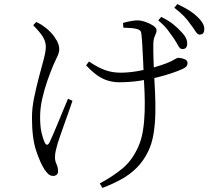

<svg xmlns="http://www.w3.org/2000/svg" viewBox="-20 -848 1040 943"><path d="M875 -607Q864 -607 855 -624Q846 -641 832 -662Q819 -681 802.5 -702.5Q786 -724 757 -748L772 -765Q808 -747 830.5 -729Q853 -711 869 -693Q887 -675 894 -659Q901 -643 899 -628Q898 -617 891 -611.5Q884 -606 875 -607ZM470 53Q535 18 582 -21Q629 -60 659 -127Q675 -162 682 -206Q689 -250 690.5 -298.5Q692 -347 690 -393.5Q688 -440 686 -476Q685 -508 683 -548.5Q681 -589 679 -624.5Q677 -660 675 -675Q674 -692 668.5 -697.5Q663 -703 651 -706Q640 -709 621 -710.5Q602 -712 586 -712L584 -735Q599 -740 620.5 -744Q642 -748 654 -748Q672 -748 694 -740.5Q716 -733 732.5 -722Q749 -711 749 -699Q749 -688 741 -672Q733 -656 733 -629Q733 -615 733 -591Q733 -567 734.5 -539Q736 -511 737 -482Q739 -444 741.5 -394Q744 -344 743 -291.5Q742 -239 734 -190Q726 -141 707 -103Q684 -56 650.5 -23Q617 10 575 33Q533 56 483 75ZM241 16Q227 16 217 6.5Q207 -3 199 -15Q178 -47 157.5 -108Q137 -169 137 -270Q137 -317 147.5 -368Q158 -419 171 -468Q184 -517 194.5 -556Q205 -595 205 -618Q205 -645 189.5 -669Q174 -693 143 -724L158 -740Q175 -732 185 -725.5Q195 -719 205 -711Q215 -704 231 -687Q247 -670 259 -648.5Q271 -627 271 -606Q271 -590 261 -569.5Q251 -549 241 -526Q228 -495 213 -452.5Q198 -410 187.5 -363.5Q177 -317 177 -273Q177 -226 184 -196.5Q191 -167 199 -149Q205 -137 211 -137Q217 -137 223 -148Q228 -159 239 -183.5Q250 -208 263 -240Q276 -272 289.5 -304.5Q303 -337 314 -363L336 -353Q327 -326 316 -295Q305 -264 294 -233.5Q283 -203 275 -179Q267 -155 263 -143Q258 -126 254 -108.5Q250 -91 250 -76Q250 -61 253.5 -52Q257 -43 261 -33Q265 -23 265 -6Q265 5 258 10.5Q251 16 241 16ZM565 -444Q536 -444 508.5 -452.5Q481 -461 455.5 -479.5Q430 -498 403 -527L417 -546Q458 -518 494 -504.5Q530 -491 572 -491Q610 -491 652 -498Q694 -505 732.5 -516Q771 -527 797 -537Q827 -549 838 -556.5Q849 -564 856 -564Q869 -564 885 -558Q901 -552 901 -539Q901 -528 895 -521.5Q889 -515 876 -509Q854 -499 821.5 -488Q789 -477 748 -467Q707 -457 660.5 -450.5Q614 -444 565 -444ZM960 -678Q950 -678 939.5 -695Q929 -712 914 -731Q902 -749 884.5 -767.5Q867 -786 836 -810L851 -828Q887 -811 910.5 -796Q934 -781 951 -764Q970 -745 977.5 -730Q985 -715 983 -700Q982 -688 976 -683Q970 -678 960 -678Z"/></svg>

Font: Noto Serif SC ExtraLight Light
Style: Regular
Weight: 300
Version: Version 2.002-H1;hotconv 1.1.0;makeotfexe 2.6.0